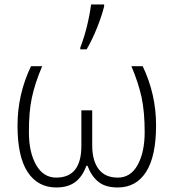

<svg xmlns="http://www.w3.org/2000/svg" viewBox="-20 -826 774 856"><path d="M504.9 9.8Q449.7 9.8 418.5 -15.6Q387.2 -41 370.1 -86.9H365.2Q346.7 -37.1 314.5 -13.7Q282.2 9.8 231 9.8Q148.9 9.8 103.5 -58.6Q58.1 -127 58.1 -266.1Q58.1 -405.3 118.2 -530.8H168Q135.7 -455.1 122.1 -390.6Q108.4 -326.2 108.9 -236.3Q108.9 -146.5 141.6 -89.8Q173.8 -34.2 230.5 -34.2Q342.8 -34.2 342.8 -175.8V-334H391.1V-175.8Q391.6 -109.4 419.9 -71.8Q448.2 -34.2 505.4 -34.2Q562.5 -34.2 593.8 -90.8Q625 -147.5 625 -237.3Q625 -327.1 611.3 -391.6Q597.7 -455.1 565.9 -530.8H616.2Q675.8 -406.2 675.8 -267.6Q675.8 -128.9 631.3 -59.6Q586.9 9.8 504.9 9.8ZM444.3 -806.2V-797.9Q435.5 -760.3 413.6 -704.6Q391.6 -648.9 366.2 -606H337.9V-613.8Q371.6 -701.2 386.2 -806.2Z"/></svg>

Font: OpenSans-Light
Style: Regular
Weight: 300
Foundry: Ascender Corporation
Version: Version 1.10